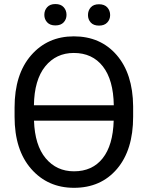

<svg xmlns="http://www.w3.org/2000/svg" viewBox="-20 -896 721 926"><path d="M622.1 -333Q622.1 -172.9 544.4 -81.5Q466.8 9.8 336.9 9.8Q210.4 9.8 130.4 -81.5Q50.3 -172.9 50.3 -333V-377.9Q50.3 -537.6 129.9 -629.2Q209.5 -720.7 335.9 -720.7Q464.8 -720.7 542.7 -630.6Q620.6 -540.5 622.1 -383.8ZM335.9 -640.6Q250.5 -640.6 198 -575.7Q145.5 -510.7 143.6 -388.2H528.8Q526.9 -510.7 476.1 -575.7Q425.3 -640.6 335.9 -640.6ZM336.9 -69.8Q425.3 -69.8 475.1 -132.6Q524.9 -195.3 528.3 -314H144Q147.9 -195.3 200.4 -132.6Q252.9 -69.8 336.9 -69.8ZM193.8 -824.2Q193.8 -846.2 207.5 -861.3Q221.2 -876.5 247.1 -876.5Q273.4 -876.5 287.1 -861.3Q300.8 -846.2 300.8 -824.2Q300.8 -803.2 287.1 -788.3Q273.4 -773.4 247.1 -773.4Q221.2 -773.4 207.5 -788.3Q193.8 -803.2 193.8 -824.2ZM404.3 -823.2Q404.3 -845.2 417.7 -860.4Q431.2 -875.5 457.5 -875.5Q483.4 -875.5 497.3 -860.4Q511.2 -845.2 511.2 -823.2Q511.2 -802.2 497.3 -787.4Q483.4 -772.5 457.5 -772.5Q431.2 -772.5 417.7 -787.4Q404.3 -802.2 404.3 -823.2Z"/></svg>

Font: Roboto21382017
Style: Regular
Weight: 400
Designer: Christian Robertson
Foundry: Google
Version: Version 2.138; 2017